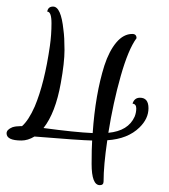

<svg xmlns="http://www.w3.org/2000/svg" viewBox="-51 -543 509 578"><path d="M370.4 -248.8Q396 -248.8 396 -217.2Q396 -185.6 368.8 -159.2Q333.6 -124.8 272 -120.8Q260.8 -44.8 260.8 3.2Q260.8 14.4 249.6 14.4Q224.8 14.4 224.8 -49.6Q224.8 -96 226.4 -120Q189.6 -120.8 52.8 -132Q32.8 -120 13.6 -120Q-31.2 -120 -31.2 -141.6Q-31.2 -152.8 -13.6 -160Q-3.2 -163.2 9.6 -163.2H15.2Q35.2 -180.8 53.6 -222.4Q83.2 -292.8 99.2 -404.8Q104 -438.4 104 -473.2Q104 -508 91.2 -508Q93.6 -523.2 108.8 -523.2Q132.8 -523.2 140 -452.8Q143.2 -430.4 143.2 -392.4Q143.2 -354.4 132 -292.8Q116 -203.2 80 -157.6Q174.4 -144.8 228 -142.4Q236 -259.2 263.2 -345.6Q277.6 -389.6 299.2 -415.2Q320.8 -440.8 347.2 -440.8Q360 -440.8 360 -428Q335.2 -394.4 312.4 -314Q289.6 -233.6 275.2 -143.2Q335.2 -148.8 354.4 -192Q359.2 -204 359.2 -216.8Q359.2 -229.6 348 -231.2Q353.6 -248.8 370.4 -248.8Z"/></svg>

Font: Euphoria Script
Style: Regular
Weight: 400
Designer: Sabrina Mariela Lopez
Foundry: Sabrina Mariela Lopez
Version: Version 1.002